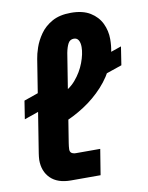

<svg xmlns="http://www.w3.org/2000/svg" viewBox="-84 -804 664 864"><g transform="rotate(-10 248.0 -371.5)"><path d="M13 -307 26 -390 115 -421 102 -338ZM334 -420V-499L496 -555L483 -471ZM170 0Q109 0 77 -31.5Q45 -63 45 -115Q45 -122 46 -129.5Q47 -137 48 -145L115 -565Q118 -586 128 -615.5Q138 -645 158.5 -674.5Q179 -704 213.5 -723.5Q248 -743 300 -743Q354 -743 388 -722Q422 -701 438 -667.5Q454 -634 454 -596Q454 -535 431 -482.5Q408 -430 368.5 -387Q329 -344 279.5 -312Q230 -280 178 -260L189 -388Q233 -404 262 -438Q291 -472 306 -512Q321 -552 321 -583Q321 -603 314 -614.5Q307 -626 293 -626Q275 -626 266.5 -610Q258 -594 253 -568L189 -168Q188 -162 187 -153Q186 -144 186 -139Q186 -127 193.5 -122Q201 -117 213 -117H324L305 0Z"/></g></svg>

Font: MuseoModerno Thin SemiBold
Style: Italic
Weight: 600
Italic angle: -9°
Version: Version 1.003